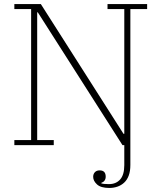

<svg xmlns="http://www.w3.org/2000/svg" viewBox="-20 -718 789 950"><path d="M521 212Q479 212 460 194.5Q441 177 441 157Q441 143 449.5 134Q458 125 473 125Q503 125 503 156Q503 179 481 187V189Q486 191 495 192Q504 193 519 193Q554 193 574.5 170Q595 147 595 99V0H586L167 -657H164V-25H246V0H51V-25H134V-673H51V-698H182L591 -56H595V-673H512V-698H708V-673H625V98Q625 129 617 150.5Q609 172 594.5 185.5Q580 199 561 205.5Q542 212 521 212Z"/></svg>

Font: IBM Plex Serif ExtraLight
Style: Regular
Weight: 200
Designer: Mike Abbink, Paul van der Laan, Pieter van Rosmalen
Foundry: Bold Monday
Version: Version 2.5